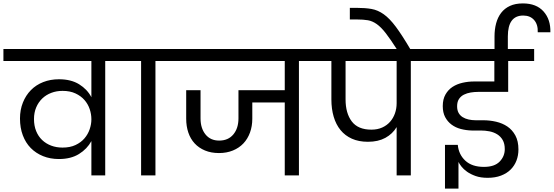

<svg xmlns="http://www.w3.org/2000/svg" viewBox="-47 -1027 3242 1124"><path d="M319 -163Q363 -163 395 -178Q427 -193 447.5 -217Q468 -241 478 -270.5Q488 -300 488 -328V-329Q488 -359 478 -388.5Q468 -418 447.5 -441.5Q427 -465 395 -480Q363 -495 319 -495Q284 -495 253.5 -483.5Q223 -472 200.5 -450.5Q178 -429 165 -398.5Q152 -368 152 -330Q152 -291 164.5 -260Q177 -229 199.5 -207.5Q222 -186 252.5 -174.5Q283 -163 319 -163ZM569 -670V0H488V-201Q463 -155 415.5 -125.5Q368 -96 298 -96Q247 -96 205 -113Q163 -130 133 -160.5Q103 -191 86.5 -235Q70 -279 70 -333Q70 -384 87 -426.5Q104 -469 134 -499.5Q164 -530 206 -546.5Q248 -563 298 -563Q369 -563 416.5 -533.5Q464 -504 488 -458V-670H-27V-740H701V-670Z M779 -670H647V-740H994V-670H863V0H779Z M941 -740H1835V-670H1703V0H1620V-427H1430V-332Q1430 -288 1416.5 -251Q1403 -214 1378 -187.5Q1353 -161 1316.5 -146Q1280 -131 1235 -131Q1189 -131 1153 -146Q1117 -161 1092.5 -187.5Q1068 -214 1055.5 -251Q1043 -288 1043 -332V-499H1127V-334Q1127 -276 1156 -240Q1185 -204 1236 -204Q1289 -204 1319 -240Q1349 -276 1349 -334V-499H1620V-670H941Z M2127 -268Q2163 -268 2190.5 -280.5Q2218 -293 2236.5 -314Q2255 -335 2265 -363Q2275 -391 2275 -423V-670H1976V-445Q1976 -364 2012.5 -316Q2049 -268 2127 -268ZM1781 -740H2489V-670H2358V0H2275V-283Q2251 -243 2209 -220Q2167 -197 2107 -197Q2053 -197 2013 -215Q1973 -233 1946.5 -265.5Q1920 -298 1906.5 -343.5Q1893 -389 1893 -445V-670H1781Z M2278 -736Q2239 -797 2211.5 -832.5Q2184 -868 2158.5 -886Q2133 -904 2106.5 -908.5Q2080 -913 2043 -913H2001V-981H2042Q2091 -981 2128 -974.5Q2165 -968 2199.5 -943.5Q2234 -919 2270.5 -870Q2307 -821 2357 -736H2278Z M2637 77H2558V-179H2633Q2638 -123 2677 -86.5Q2716 -50 2786 -50Q2848 -50 2878 -81Q2908 -112 2908 -154Q2908 -186 2896 -207Q2884 -228 2864 -240.5Q2844 -253 2819 -258Q2794 -263 2767 -263H2714Q2681 -264 2650.5 -272Q2620 -280 2596.5 -297.5Q2573 -315 2559 -341.5Q2545 -368 2545 -406Q2545 -446 2561 -474Q2577 -502 2602.5 -518.5Q2628 -535 2661 -542.5Q2694 -550 2728 -550H2847V-670H2427V-740H2848V-814Q2848 -855 2857.5 -890.5Q2867 -926 2887 -952Q2907 -978 2938.5 -992.5Q2970 -1007 3014 -1007Q3093 -1007 3135 -960Q3177 -913 3175 -838H3101Q3103 -883 3080 -909.5Q3057 -936 3016 -936Q2926 -936 2926 -814V-740H3080V-670H2928V-489H2751Q2730 -489 2708.5 -485.5Q2687 -482 2669 -473Q2651 -464 2640 -447.5Q2629 -431 2629 -405Q2629 -382 2637.5 -366.5Q2646 -351 2661 -341.5Q2676 -332 2696 -327.5Q2716 -323 2738 -323H2782Q2820 -323 2857 -314.5Q2894 -306 2923 -286.5Q2952 -267 2970 -234Q2988 -201 2988 -152Q2988 -117 2976.5 -87Q2965 -57 2942.5 -34.5Q2920 -12 2886 1Q2852 14 2808 14Q2767 14 2737.5 3.5Q2708 -7 2687.5 -21.5Q2667 -36 2654.5 -52Q2642 -68 2637 -79Z"/></svg>

Font: Poppins
Style: Regular
Weight: 400
Designer: Ninad Kale (Devanagari), Jonny Pinhorn (Latin)
Foundry: Indian Type Foundry
Version: Version 3.002 2017